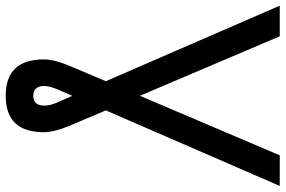

<svg xmlns="http://www.w3.org/2000/svg" viewBox="-184 -588 966 649"><g transform="rotate(90 298.5 -264.0)"><path d="M603 -727.1 347.7 -139.2 399.4 -17.1Q421.4 35.2 421.4 70.8Q421.4 199.2 298.3 199.2Q175.3 199.2 175.3 70.8Q175.3 35.2 197.3 -17.1L249 -139.2L-6.3 -727.1H97.2L298.3 -254.4L499.5 -727.1ZM319.3 21.5 298.3 -25.9 277.8 21.5Q265.1 51.3 265.1 68.4Q265.1 106 298.3 106Q331.5 106 331.5 68.4Q331.5 47.9 319.3 21.5Z"/></g></svg>

Font: SG Kara Bold
Style: Regular
Weight: 400
Designer: Damoon Khanjanzadeh
Version: Version 1.000